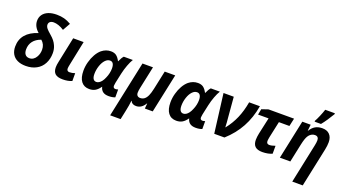

<svg xmlns="http://www.w3.org/2000/svg" viewBox="-71 -1542 4533 2528"><g transform="rotate(20 2196.0 -278.5)"><path d="M30.8 -184.1Q30.8 -282.7 88.6 -351.1Q146.5 -419.4 260.3 -455.6Q185.5 -521 185.5 -601.1Q185.5 -651.4 212.2 -688.5Q238.8 -725.6 288.1 -745.4Q337.4 -765.1 403.8 -765.1Q462.4 -765.1 509.5 -752.4Q556.6 -739.7 606.4 -710.4L546.9 -604.5Q507.8 -630.4 470 -643.1Q432.1 -655.8 400.9 -655.8Q368.2 -655.8 349.9 -640.6Q331.5 -625.5 331.5 -599.1Q331.5 -574.2 352.5 -547.9Q367.2 -528.8 414.1 -488.8Q448.7 -459.5 470.2 -432.1Q491.7 -404.8 504.9 -374Q526.4 -327.6 526.4 -270.5Q526.4 -188 492.2 -123.3Q458 -58.6 395 -24.9Q332 9.8 247.1 9.8Q178.2 9.8 129.6 -13.2Q81.1 -36.1 55.9 -79.8Q30.8 -123.5 30.8 -184.1ZM352.5 -163.1Q378.4 -207 378.4 -265.1Q378.4 -299.8 365.2 -331.1Q350.1 -363.3 323.7 -385.3Q252.4 -360.4 215.6 -312.3Q178.7 -264.2 178.7 -197.3Q178.7 -151.9 199 -127Q219.2 -102.1 257.3 -102.1Q287.6 -102.1 312.3 -118.2Q336.9 -134.3 352.5 -163.1Z M626.5 -110.8Q626.5 -143.1 637.2 -190.9L711.4 -546.4H857.9L786.6 -200.2Q779.3 -165 779.3 -147.5Q779.3 -129.4 788.8 -119.4Q798.3 -109.4 815.9 -109.4Q853.5 -109.4 893.6 -123.5V-14.2Q839.4 9.8 765.1 9.8Q692.4 9.8 659.4 -19.5Q626.5 -48.8 626.5 -110.8Z M983.9 -192.9Q983.9 -255.4 1001 -316.4Q1017.1 -376.5 1045.9 -427.2Q1074.7 -478 1111.8 -509.3Q1169.4 -555.7 1238.8 -555.7Q1285.6 -555.7 1314.9 -534.2Q1344.2 -512.7 1368.7 -465.3H1372.1Q1394.5 -518.6 1420.4 -546.4H1547.4Q1523.9 -509.3 1501.5 -449.2Q1479 -389.2 1464.8 -325.2L1435.1 -187Q1429.2 -157.7 1429.2 -143.6Q1429.2 -108.4 1461.9 -108.4Q1476.6 -108.4 1498.5 -115.7V-5.4Q1460.9 9.8 1409.7 9.8Q1357.4 9.8 1327.9 -12Q1298.3 -33.7 1288.1 -78.1Q1255.9 -31.7 1220.7 -11Q1185.5 9.8 1136.7 9.8Q1063 9.8 1023.4 -42.5Q983.9 -94.7 983.9 -192.9ZM1266.6 -155.3Q1284.2 -178.7 1297.9 -212.9Q1312 -244.1 1319.8 -279.5Q1327.6 -314.9 1327.6 -347.2Q1327.6 -389.2 1313.5 -413.1Q1299.3 -437 1268.6 -437Q1233.9 -437 1203.1 -404.5Q1172.4 -372.1 1153.3 -315.4Q1134.3 -257.8 1134.3 -201.7Q1134.3 -155.8 1149.2 -132.8Q1164.1 -109.9 1192.4 -109.9Q1211.4 -109.9 1230.7 -121.6Q1250 -133.3 1266.6 -155.3Z M1682.6 -546.4H1829.6L1763.2 -233.4Q1754.4 -192.4 1754.4 -163.6Q1754.4 -137.2 1768.8 -123Q1783.2 -108.9 1807.1 -108.9Q1840.8 -108.9 1865.5 -127.4Q1890.1 -146 1907.7 -184.1Q1924.8 -221.2 1939 -287.1L1994.1 -546.4H2141.1L2024.9 0H1914.6L1920.9 -72.3H1917.5Q1869.6 9.3 1793 9.3Q1763.7 9.3 1744.4 -2Q1725.1 -13.2 1716.8 -35.2H1713.4Q1706.5 31.7 1689.5 110.4L1662.1 240.2H1515.6Z M2203.1 -192.9Q2203.1 -255.4 2220.2 -316.4Q2236.3 -376.5 2265.1 -427.2Q2293.9 -478 2331.1 -509.3Q2388.7 -555.7 2458 -555.7Q2504.9 -555.7 2534.2 -534.2Q2563.5 -512.7 2587.9 -465.3H2591.3Q2613.8 -518.6 2639.6 -546.4H2766.6Q2743.2 -509.3 2720.7 -449.2Q2698.2 -389.2 2684.1 -325.2L2654.3 -187Q2648.4 -157.7 2648.4 -143.6Q2648.4 -108.4 2681.2 -108.4Q2695.8 -108.4 2717.8 -115.7V-5.4Q2680.2 9.8 2628.9 9.8Q2576.7 9.8 2547.1 -12Q2517.6 -33.7 2507.3 -78.1Q2475.1 -31.7 2439.9 -11Q2404.8 9.8 2356 9.8Q2282.2 9.8 2242.7 -42.5Q2203.1 -94.7 2203.1 -192.9ZM2485.8 -155.3Q2503.4 -178.7 2517.1 -212.9Q2531.2 -244.1 2539.1 -279.5Q2546.9 -314.9 2546.9 -347.2Q2546.9 -389.2 2532.7 -413.1Q2518.6 -437 2487.8 -437Q2453.1 -437 2422.4 -404.5Q2391.6 -372.1 2372.6 -315.4Q2353.5 -257.8 2353.5 -201.7Q2353.5 -155.8 2368.4 -132.8Q2383.3 -109.9 2411.6 -109.9Q2430.7 -109.9 2450 -121.6Q2469.2 -133.3 2485.8 -155.3Z M2817.9 -546.4H2961.4L2986.3 -251.5Q2991.7 -209.5 2994.6 -130.9H2998Q3067.9 -218.3 3111.3 -319.3Q3154.8 -420.4 3176.8 -546.4H3327.6Q3299.3 -378.9 3225.6 -244.1Q3151.9 -109.4 3029.8 0H2886.7Z M3428.2 -114.3Q3428.2 -131.8 3431.2 -157.5Q3434.1 -183.1 3439 -204.1L3489.7 -435.1H3342.3L3357.9 -515.6L3448.7 -546.4H3806.2L3781.7 -435.1H3634.3L3585.4 -208Q3577.6 -167.5 3577.6 -150.9Q3577.6 -109.4 3617.7 -109.4Q3650.9 -109.4 3699.2 -127.4V-16.6Q3673.8 -4.4 3637.5 2.7Q3601.1 9.8 3561.5 9.8Q3493.2 9.8 3460.7 -20.5Q3428.2 -50.8 3428.2 -114.3Z M4192.4 -383.8Q4192.4 -410.2 4178.7 -424.3Q4165 -438.5 4141.1 -438.5Q4112.8 -438.5 4088.9 -423.8Q4064.9 -409.2 4048.3 -381.8Q4025.9 -344.7 4007.3 -258.8L3952.6 0H3806.2L3921.9 -546.4H4039.1L4029.8 -460H4033.2Q4064 -509.8 4104.5 -532.7Q4145 -555.7 4201.2 -555.7Q4268.1 -555.7 4304.7 -517.1Q4341.3 -478.5 4341.3 -409.7Q4341.3 -362.3 4329.1 -304.7L4213.9 240.2H4067.4L4183.6 -312.5Q4192.4 -353 4192.4 -383.8ZM4151.9 -796.9H4287.1V-784.2Q4224.1 -677.2 4163.1 -602.1H4074.2V-614.3Q4091.8 -645 4114.7 -698.5Q4137.7 -752 4151.9 -796.9Z"/></g></svg>

Font: Viking Open Sans
Style: Bold Italic
Weight: 700
Italic angle: -12°
Foundry: Ascender Corporation
Version: Version 2.000